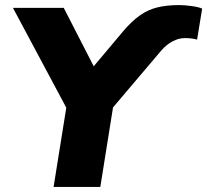

<svg xmlns="http://www.w3.org/2000/svg" viewBox="-20 -736 816 756"><path d="M191 0 241 -312 31 -705H231L349 -475L465 -613Q499 -653 531 -675.5Q563 -698 600 -707Q637 -716 685 -716Q707 -716 735.5 -712Q764 -708 776 -702L756 -580Q746 -583 734.5 -584.5Q723 -586 707 -586Q684 -586 660 -573.5Q636 -561 615 -537L425 -313L375 0Z"/></svg>

Font: Nunito Sans Black
Style: Italic
Weight: 900
Italic angle: -9°
Designer: Vernon Adams
Foundry: Vernon Adams
Version: Version 3.006; ttfautohint (v1.8.3)